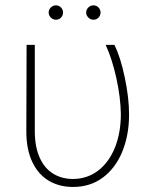

<svg xmlns="http://www.w3.org/2000/svg" viewBox="-20 -701 591 730"><path d="M112.3 -530.3V-200.2Q112.8 -141.6 130.9 -101.6Q148.9 -61.5 181.2 -41.3Q213.4 -21 255.9 -20.5Q311.5 -20.5 353 -52.2Q394.5 -84 417 -140.1Q439.5 -196.3 439.5 -267.6Q438.5 -330.1 422.6 -403.1Q406.7 -476.1 381.8 -530.3H415Q438 -484.4 454.3 -407Q470.7 -329.6 470.7 -265.6Q470.7 -187.5 445.1 -124.8Q419.4 -62 371.3 -26.1Q323.2 9.8 257.8 9.8Q204.6 9.8 164.6 -14.4Q124.5 -38.6 102.3 -86.2Q80.1 -133.8 80.1 -201.2L81.1 -530.3ZM165 -653.3Q165 -664.6 173.3 -672.6Q181.6 -680.7 192.4 -680.7Q204.1 -680.7 211.9 -672.6Q219.7 -664.6 219.7 -653.3Q219.7 -642.1 211.9 -634Q204.1 -626 192.4 -626Q181.6 -626 173.3 -634.3Q165 -642.6 165 -653.3ZM307.6 -653.3Q307.6 -664.6 315.9 -672.6Q324.2 -680.7 335 -680.7Q346.7 -680.7 354.5 -672.6Q362.3 -664.6 362.3 -653.3Q362.3 -642.1 354.5 -634Q346.7 -626 335 -626Q324.2 -626 315.9 -634.3Q307.6 -642.6 307.6 -653.3Z"/></svg>

Font: Pretendard GOV Thin
Style: Regular
Weight: 100
Designer: Base glyphs from Inter by Rasmus Andersson; Hangeul glyphs from Noto Sans CJK(Source Han Sans) by Jang Soo-young and Kan
Foundry: Kil Hyung-jin
Version: Version 1.309